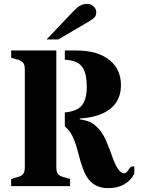

<svg xmlns="http://www.w3.org/2000/svg" viewBox="-20 -952 730 982"><path d="M667 -62.5Q626.5 10.3 532.2 10.3Q447.8 10.3 412.6 -69.3Q396.5 -106 384.8 -152.1Q373 -198.2 364.3 -223.1Q344.2 -280.3 311.5 -305.2V-377Q369.6 -382.3 394.5 -408.2Q423.8 -439.5 423.8 -506.8Q423.8 -583.5 397 -614.3Q372.1 -643.6 311.5 -646.5V-693.8H369.1Q483.4 -693.8 543.9 -641.6Q598.6 -594.7 598.6 -517.1Q598.6 -399.9 477.1 -361.3Q438 -348.6 388.2 -346.2V-341.8Q433.6 -334.5 454.1 -320.3Q500 -288.6 525.4 -226.1Q534.2 -205.1 542.2 -183.1Q550.3 -161.1 558.1 -140.1Q565.9 -119.1 574.7 -102.5Q594.2 -65.9 614.7 -65.9Q625 -65.9 633.1 -77.9Q641.1 -89.8 646.5 -95.5Q651.9 -101.1 658.7 -101.1Q665.5 -101.1 667 -100.6ZM268.1 -693.8V-92.8Q268.1 -62.5 290 -51.8Q300.3 -46.9 312.7 -44.2Q325.2 -41.5 338.4 -36.1V0H37.1V-36.1Q50.3 -41.5 62.7 -44.2Q75.2 -46.9 85 -51.8Q106.9 -62.5 106.9 -92.8V-600.1Q106.9 -630.9 85 -641.6Q75.2 -646.5 62.7 -649.2Q50.3 -651.9 37.1 -657.2V-693.8ZM217.8 -750 360.8 -899.9Q392.1 -932.1 422.9 -932.1Q453.1 -932.1 467.8 -907.7Q472.2 -899.9 472.2 -890.1Q472.2 -872.1 463.9 -863.8Q453.1 -852.5 430.2 -839.4L277.8 -750Z"/></svg>

Font: Stardos Stencil
Style: Bold
Weight: 700
Designer: vernon adams
Foundry: vernon adams
Version: Version 1.000